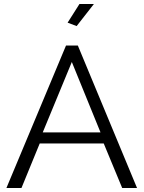

<svg xmlns="http://www.w3.org/2000/svg" viewBox="-20 -937 716 957"><path d="M309 -710H368L663 0H589L497 -222H178L87 0H12ZM481 -277 338 -628 193 -277ZM362 -807 317 -824 376 -917H448Z"/></svg>

Font: Raleway
Style: Regular
Weight: 400
Designer: Matt McInerney, Pablo Impallari, Rodrigo Fuenzalida
Foundry: Matt McInerney, Pablo Impallari, Rodrigo Fuenzalida
Version: Version 4.101;RELEASE